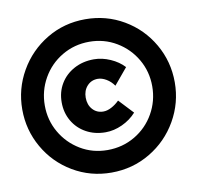

<svg xmlns="http://www.w3.org/2000/svg" viewBox="-77 -768 861 839"><g transform="rotate(-10 353.5 -349.0)"><path d="M692 -350Q692 -259 647 -180.5Q602 -102 524 -55.5Q446 -9 352 -9Q259 -9 181.5 -55Q104 -101 59.5 -179Q15 -257 15 -348Q15 -439 60 -517.5Q105 -596 182.5 -642.5Q260 -689 354 -689Q447 -689 524.5 -643.5Q602 -598 647 -520Q692 -442 692 -350ZM115 -348Q115 -283 146.5 -228.5Q178 -174 232 -141.5Q286 -109 352 -109Q419 -109 474 -141.5Q529 -174 560.5 -229.5Q592 -285 592 -350Q592 -415 560.5 -469.5Q529 -524 474.5 -556.5Q420 -589 354 -589Q288 -589 233 -556.5Q178 -524 146.5 -468.5Q115 -413 115 -348ZM363 -423Q334 -423 315.5 -402.5Q297 -382 297 -351Q297 -319 315.5 -298.5Q334 -278 363 -278Q380 -278 399 -288Q418 -298 434 -314L494 -250Q468 -221 431 -204Q394 -187 357 -187Q309 -187 271 -208Q233 -229 211.5 -266Q190 -303 190 -349Q190 -395 212 -431.5Q234 -468 273 -489Q312 -510 361 -510Q397 -510 433.5 -494Q470 -478 494 -452L434 -380Q420 -400 400.5 -411.5Q381 -423 363 -423Z"/></g></svg>

Font: Gontserrat Black
Style: Regular
Weight: 900
Designer: Julieta Ulanovsky
Foundry: Julieta Ulanovsky
Version: Version 6.001